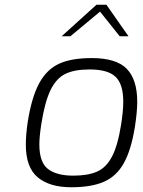

<svg xmlns="http://www.w3.org/2000/svg" viewBox="-20 -784 604 810"><path d="M89 -173Q89 -216 97 -270Q114 -376 146 -434Q178 -492 230 -515.5Q282 -539 367 -539Q471 -539 515 -493.5Q559 -448 559 -354Q559 -313 549 -248Q533 -150 502 -95Q471 -40 418 -17Q365 6 281 6Q189 6 139 -36Q89 -78 89 -173ZM491 -259Q500 -316 500 -355Q500 -429 467.5 -460Q435 -491 358 -491Q293 -491 255 -472Q217 -453 193 -403.5Q169 -354 154 -259Q146 -206 146 -175Q146 -99 182.5 -71Q219 -43 289 -43Q351 -43 389.5 -60Q428 -77 452.5 -123.5Q477 -170 491 -259ZM387 -764H429L522 -631H485L402 -735L277 -631H240Z"/></svg>

Font: Exo Light
Style: Italic
Weight: 300
Italic angle: -9°
Designer: Natanael Gama
Foundry: Natanael Gama
Version: Version 1.500; ttfautohint (v1.6)